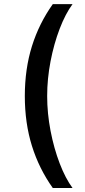

<svg xmlns="http://www.w3.org/2000/svg" viewBox="-20 -775 418 946"><path d="M102.3 -301.8Q102.3 -435.4 137.4 -547.6Q172.6 -659.8 240.1 -754.6H337.4Q302.6 -707.7 274.1 -633.5Q245.7 -559.3 229 -472.8Q212.4 -386.4 212.4 -301.8Q212.4 -217.3 229 -130.7Q245.7 -44 274.1 30.2Q302.6 104.4 337.4 151.3H240.1Q172.6 56.5 137.4 -55.9Q102.3 -168.3 102.3 -301.8Z"/></svg>

Font: Inter UI Medium
Style: Regular
Weight: 500
Designer: Rasmus Andersson
Foundry: rsms
Version: 3.2;8d6f07862